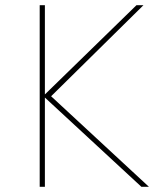

<svg xmlns="http://www.w3.org/2000/svg" viewBox="-20 -720 624 740"><path d="M133 0H153V-344L525 0H554L177 -349L533 -700H506L153 -356V-700H133Z"/></svg>

Font: Chess Sans Thin
Style: Regular
Weight: 100
Designer: Wolf Bōese
Foundry: Wolf Bōese
Version: Version 7.223;Glyphs 3.3 (3306)